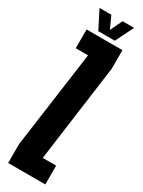

<svg xmlns="http://www.w3.org/2000/svg" viewBox="-210 -810 625 837"><g transform="rotate(30 103.0 -392.0)"><path d="M9 0H196V-94.5H128.5L194.5 -581.5V-675H14V-580.5H76L9 -95.5ZM62 -694H145L190 -784.5H132L103 -724L75.5 -784.5H16Z"/></g></svg>

Font: Anybody UltraCondensed
Style: Bold
Weight: 700
Width: 1
Version: Version 1.113;gftools[0.9.25]